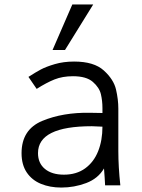

<svg xmlns="http://www.w3.org/2000/svg" viewBox="-20 -834 640 864"><path d="M77 -144.5Q77 -251 169.8 -289.8Q262.5 -328.5 384 -326.5L441 -325.5V-348Q441 -380.5 434 -410.2Q427 -440 397.8 -465.5Q368.5 -491 308.5 -491Q261.5 -491 225.2 -476.5Q189 -462 145 -434L108 -488Q139 -508 163.2 -521Q187.5 -534 226.8 -545.5Q266 -557 313.5 -557Q403 -557 447.2 -516.8Q491.5 -476.5 502 -431.5Q512.5 -386.5 512.5 -345V-154Q512.5 -84 521.5 0H453Q452 -11.5 451 -34.5L448 -76Q421.5 -30.5 367.8 -10.2Q314 10 256 10Q204.5 10 164 -6.8Q123.5 -23.5 100.2 -58.2Q77 -93 77 -144.5ZM441 -264Q407.5 -266 393.5 -266Q151 -266 151 -145Q151 -99.5 182.2 -73.8Q213.5 -48 267.5 -48Q324 -48 363 -76.2Q402 -104.5 421.5 -153.2Q441 -202 441 -264ZM216.5 -609 305.5 -814H399.5L272.5 -609Z"/></svg>

Font: JuliaMono Light
Style: Regular
Weight: 300
Monospace: yes
Designer: cormullion
Foundry: corm
Version: Version 0.054; ttfautohint (v1.8.4)